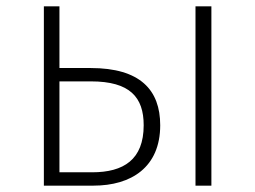

<svg xmlns="http://www.w3.org/2000/svg" viewBox="-20 -584 802 604"><path d="M265 -370H167V-564H118V0H274C393 0 484 -58 484 -190C484 -301 421 -370 265 -370ZM595 -564V0H645V-564ZM270 -42H167V-328H266C389 -328 432 -278 432 -190C432 -82 369 -42 270 -42Z"/></svg>

Font: Glow Sans SC Normal Light
Style: Regular
Weight: 300
Designer: Ryoko NISHIZUKA (kana, bopomofo & ideographs); Paul D. Hunt (Latin, Greek & Cyrillic); Sandoll Communications, Soo-young
Version: Version 0.93